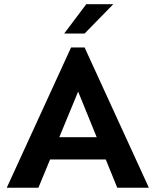

<svg xmlns="http://www.w3.org/2000/svg" viewBox="-20 -881 730 901"><path d="M11.7 0 313.5 -658.2H377L678.7 0H530.3L346.7 -451.2L160.2 0ZM163.1 -132.8V-237.3H529.3V-132.8ZM281.2 -723.6 384.8 -861.3H511.7L377 -723.6Z"/></svg>

Font: Sen SemiBold
Style: Regular
Weight: 600
Designer: Kosal Sen, Philatype
Foundry: Philatype
Version: Version 2.000;gftools[0.9.31]